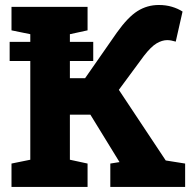

<svg xmlns="http://www.w3.org/2000/svg" viewBox="-20 -738 756 758"><path d="M25.4 0V-92.3L99.6 -107.4V-603L25.4 -618.2V-710.9H325.7V-618.2L255.9 -603V-429.2H315.9L441.4 -609.4Q484.9 -670.4 522.9 -694.3Q561 -718.3 606.9 -718.3Q635.3 -718.3 658.9 -711.2Q682.6 -704.1 700.7 -692.4L673.8 -573.7Q654.3 -579.6 640.1 -579.6Q620.1 -579.6 598.4 -566.9Q576.7 -554.2 548.3 -517.6L449.2 -383.3L634.3 -104.5L710.9 -92.3V0H415.5V-92.3L452.1 -98.1L451.2 -99.1L336.9 -285.2H255.9V-107.4L325.7 -92.3V0ZM18.1 -497.1V-572.8H348.1V-497.1Z"/></svg>

Font: Roboto Slab ExtraBold
Style: Regular
Weight: 800
Designer: Google
Version: Version 2.001; ttfautohint (v1.8.3)